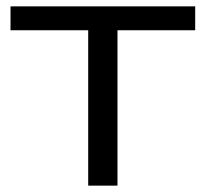

<svg xmlns="http://www.w3.org/2000/svg" viewBox="-20 -583 645 603"><path d="M257 0H349V-488H593V-563H13V-488H257Z"/></svg>

Font: Bounded Light
Style: Regular
Weight: 300
Designer: Vlad Churkin
Version: Version 3.0